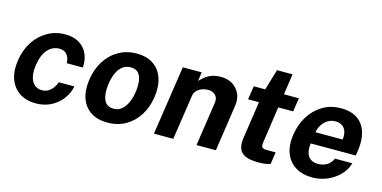

<svg xmlns="http://www.w3.org/2000/svg" viewBox="-68 -1025 2756 1387"><g transform="rotate(15 1310.0 -331.5)"><path d="M241.3 10Q171.2 10 121 -22Q70.8 -54 48 -113.8Q25.3 -173.6 37.5 -256.3Q49.3 -336.6 88.6 -397.5Q127.8 -458.5 187.7 -492.7Q247.5 -527 320.6 -527Q384.3 -527 426.6 -500.6Q468.9 -474.2 488.5 -429.2Q508.1 -384.2 503.7 -328.5H383.4Q383.6 -349.1 376.1 -369.3Q368.6 -389.5 351.5 -402.8Q334.3 -416.1 305.2 -416.1Q256.2 -416.1 219.9 -376.9Q183.6 -337.7 171.5 -257.7Q160.5 -181.8 184.4 -137.8Q208.4 -93.7 260.5 -93.7Q289.2 -93.7 310.4 -108Q331.6 -122.4 344.8 -142.6Q358.1 -162.8 363 -180.6H480.2Q469.5 -127.2 436.4 -83.9Q403.2 -40.6 353.3 -15.3Q303.3 10 241.3 10Z M776.3 10Q702.6 10 652.5 -22.4Q602.5 -54.9 581.2 -114.5Q559.8 -174.1 571.5 -255.6Q583.3 -337 622.2 -398.1Q661 -459.2 721 -493.1Q780.9 -527 855.2 -527Q930.1 -527 979.7 -493.6Q1029.2 -460.2 1050.2 -399.3Q1071.1 -338.3 1059.1 -255.6Q1047.6 -177.7 1009.8 -117.9Q972.1 -58 912.8 -24Q853.5 10 776.3 10ZM794 -98.5Q830.6 -98.5 856.2 -120.9Q881.8 -143.3 897.4 -180.2Q912.9 -217.2 918.8 -260.4Q924.7 -301.4 920.3 -337.8Q916 -374.3 897 -396.9Q878 -419.6 839.2 -419.6Q801.6 -419.6 775.7 -398.2Q749.7 -376.8 734.5 -340.6Q719.3 -304.4 713.3 -260.4Q707.7 -220 711.8 -182.8Q715.9 -145.7 735.2 -122.1Q754.4 -98.5 794 -98.5Z M1123.7 0 1201 -517H1342.1L1332.9 -450.3Q1350.5 -469.3 1371.4 -485.5Q1392.2 -501.6 1420.5 -511.5Q1448.8 -521.5 1488.6 -521.5Q1534.6 -521.5 1571.4 -499.8Q1608.2 -478.1 1627.2 -438.3Q1646.2 -398.6 1637.8 -344.6L1586.6 0H1442L1490.5 -326.8Q1496.7 -365.3 1475.4 -386.2Q1454.1 -407.2 1420.9 -407.2Q1398 -407.2 1375.4 -398.9Q1352.9 -390.5 1337.1 -374.4Q1321.3 -358.3 1318.1 -334.6L1268.1 0Z M1904.3 5.5Q1837.3 5.5 1803.3 -12.1Q1769.2 -29.7 1759.7 -61Q1750.1 -92.4 1756 -133.9L1797.5 -415.6H1716.1L1731.5 -517H1817.3L1863.6 -673H1979.8L1957.1 -517.7H2068.8L2053.5 -415.6H1941.8L1902.1 -141.6Q1898 -113.1 1908.2 -104.9Q1918.4 -96.8 1940.3 -96.8H2007.8L1994.6 -7.1Q1984 -2.7 1962.9 1.4Q1941.7 5.5 1904.3 5.5Z M2310 10Q2235.3 10 2183.4 -22.1Q2131.5 -54.2 2108.6 -113.2Q2085.8 -172.2 2097.8 -252.6Q2109.1 -330.2 2147.2 -392.3Q2185.4 -454.4 2245.4 -490.7Q2305.4 -527 2382.4 -527Q2459.9 -527 2507.2 -493.7Q2554.5 -460.4 2572.4 -401.2Q2590.3 -342.1 2578.8 -264.6L2572.6 -224.9H2236.3Q2230 -185.3 2238.1 -156.2Q2246.2 -127.1 2267.8 -111.2Q2289.4 -95.4 2322.8 -95.4Q2358.8 -95.4 2388.2 -111.5Q2417.5 -127.6 2433.7 -164.1H2563.5Q2547 -109 2507 -70Q2467 -30.9 2415 -10.5Q2363 10 2310 10ZM2248.1 -311.8H2451.1Q2455.8 -343.1 2448.5 -368.9Q2441.2 -394.8 2421 -409.9Q2400.9 -425.1 2366.8 -425.1Q2335 -425.1 2309.6 -408.7Q2284.2 -392.4 2268.4 -366.4Q2252.6 -340.3 2248.1 -311.8Z"/></g></svg>

Font: Public Sans Thin
Style: Italic
Weight: 100
Italic angle: -8°
Designer: The Public Sans project authors (U.S. Web Design System). Libre Franklin designed by Pablo Impallari and Rodrigo Fuenzal
Version: Version 2.000